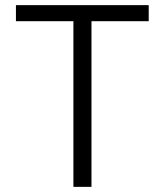

<svg xmlns="http://www.w3.org/2000/svg" viewBox="-20 -727 641 747"><path d="M42 -707H558.6V-644.5H335.9V0H265.6V-644.5H42Z"/></svg>

Font: Pretendard JP Light
Style: Regular
Weight: 300
Designer: Base glyphs from Inter by Rasmus Andersson; Hangeul glyphs from Noto Sans CJK(Source Han Sans) by Jang Soo-young and Kan
Foundry: Kil Hyung-jin
Version: Version 1.309